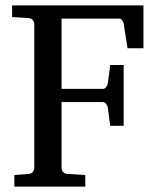

<svg xmlns="http://www.w3.org/2000/svg" viewBox="-20 -691 581 711"><path d="M452.1 -512.2 438 -604Q436.5 -611.3 432.1 -616.7Q427.7 -622.1 420.9 -622.1H208V-361.8H360.8Q367.7 -361.8 372.8 -368.2Q377.9 -374.5 378.9 -379.9L388.2 -450.2H438V-225.1H388.2L378.9 -294.9Q377.9 -300.3 372.6 -306.6Q367.2 -313 360.8 -313H208V-68.8Q208 -61.5 213.1 -54.7Q218.3 -47.9 229 -46.9L295.9 -43V0H33.2V-43L85.9 -46.9Q96.7 -47.9 101.8 -54.7Q106.9 -61.5 106.9 -68.8V-602.1Q106.9 -609.4 101.8 -616.2Q96.7 -623 85.9 -624L24.9 -627.9V-670.9H511.2V-512.2Z"/></svg>

Font: BabelStone Ogham Pictish
Style: Bold
Weight: 700
Designer: Andrew West
Foundry: BabelStone
Version: Version 1.02 March 14, 2022